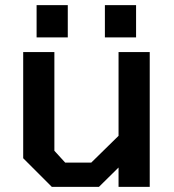

<svg xmlns="http://www.w3.org/2000/svg" viewBox="-20 -725 676 745"><path d="M122 -580V-705H243V-580ZM387 -580V-705H508V-580ZM181 0 70 -111V-523H191V-140L233 -94H334L440 -198V-523H561V0H440V-75L364 0Z"/></svg>

Font: Tomorrow Medium
Style: Regular
Weight: 500
Designer: Tony de Marco, Monica Rizzolli
Foundry: Just in Type
Version: Version 2.002